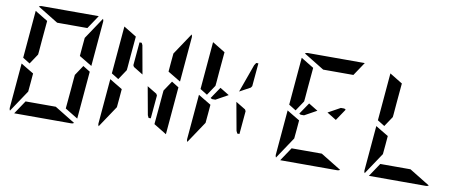

<svg xmlns="http://www.w3.org/2000/svg" viewBox="-79 -1370 4238 1740"><g transform="rotate(10 2040.0 -500.0)"><path d="M610 -698 618 -784 751 -983Q758 -970 757 -959L721 -544L603 -615ZM650 -531 716 -490 678 -52 560 -124 561 -138 564 -170 576 -302 584 -396 588 -438ZM206 -302 198 -216 65 -17Q58 -30 59 -41L95 -456L151 -422L178 -406L213 -385ZM166 -469 100 -510 138 -948 256 -876 240 -698 231 -590 228 -562ZM348 -876 159 -992Q170 -1000 184 -1000H390H514H709L626 -876H587H503H379ZM468 -124 657 -8Q646 0 632 0H426H302H107L190 -124H229H313H437Z M1426 -698 1434 -784 1567 -983Q1574 -970 1573 -959L1537 -544L1419 -615ZM1353 -383 1334 -170H1314L1303 -193L1256 -452L1345 -398ZM1191 -548 1103 -602 1095 -617 1114 -830H1134L1144 -810ZM1466 -531 1532 -490 1494 -52 1376 -124 1377 -138 1380 -170 1392 -302 1400 -396 1404 -438ZM1022 -302 1014 -216 881 -17Q874 -30 875 -41L911 -456L967 -422L994 -406L1029 -385ZM982 -469 916 -510 954 -948 1072 -876 1056 -698 1047 -590 1044 -562Z M2169 -383 2150 -170H2130L2119 -193L2072 -452L2161 -398ZM1908 -552 1993 -500 1881 -438H1850L1836 -446ZM1838 -302 1830 -216 1697 -17Q1690 -30 1691 -41L1727 -456L1783 -422L1810 -406L1845 -385ZM1798 -469 1732 -510 1770 -948 1888 -876 1872 -698 1863 -590 1860 -562ZM2080 -548 2173 -807 2188 -830H2208L2189 -617L2179 -602Z M2724 -552 2809 -500 2697 -438H2666L2652 -446ZM2654 -302 2646 -216 2513 -17Q2506 -30 2507 -41L2543 -456L2599 -422L2626 -406L2661 -385ZM2614 -469 2548 -510 2586 -948 2704 -876 2688 -698 2679 -590 2676 -562ZM2796 -876 2607 -992Q2618 -1000 2632 -1000H2838H2962H3157L3074 -876H3035H2951H2827ZM2916 -124 3105 -8Q3094 0 3080 0H2874H2750H2555L2638 -124H2677H2761H2885ZM3060 -554 2988 -447 2902 -500 3014 -562H3046Z M3470 -302 3462 -216 3329 -17Q3322 -30 3323 -41L3359 -456L3415 -422L3442 -406L3477 -385ZM3430 -469 3364 -510 3402 -948 3520 -876 3504 -698 3495 -590 3492 -562ZM3732 -124 3921 -8Q3910 0 3896 0H3690H3566H3371L3454 -124H3493H3577H3701Z"/></g></svg>

Font: DSEG14 Modern Mini
Style: Bold Italic
Weight: 700
Italic angle: -5°
Designer: Keshikan(Twitter:@keshinomi_88pro)
Version: Version 0.46